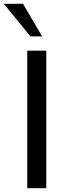

<svg xmlns="http://www.w3.org/2000/svg" viewBox="-63 -988 343 1008"><path d="M80 0H180V-722H80ZM158 -797 58 -968H-43L97 -797Z"/></svg>

Font: Perun
Style: Regular
Weight: 400
Foundry: Copyright (c) Stefan Peev, Context Ltd, 2016
Version: Version 1.089